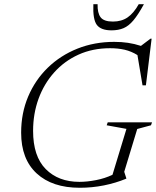

<svg xmlns="http://www.w3.org/2000/svg" viewBox="-20 -878 739 908"><path d="M355.5 -18Q392 -18 434.2 -26.2Q476.5 -34.5 512 -51.5L578 -268.5L484.5 -285.5L489.5 -299.5H699L694 -285.5L629 -268L567.5 -65.5L577.5 -34.5L577 -33Q527.5 -12.5 471.5 -1.2Q415.5 10 357 10Q227 10 153.5 -57.8Q80 -125.5 80 -250.5Q80 -343 113.2 -421.5Q146.5 -500 206.2 -558Q266 -616 346.2 -648Q426.5 -680 520 -680Q555 -680 585.2 -675.5Q615.5 -671 646.5 -661L691.5 -695H697L670 -474.5H654L630 -617.5Q601 -635.5 569.5 -642.8Q538 -650 501 -650Q418 -650 351 -619.5Q284 -589 236 -535.2Q188 -481.5 162.2 -410.8Q136.5 -340 136.5 -259Q136.5 -139 196.2 -78.5Q256 -18 355.5 -18ZM514 -776Q555 -776 583.8 -796Q612.5 -816 636 -858H660.5Q633.5 -808.5 611 -781.8Q588.5 -755 564.2 -744.8Q540 -734.5 507.5 -734.5Q457.5 -734.5 438 -760.2Q418.5 -786 421.5 -858H441.5Q440.5 -816 456 -796Q471.5 -776 514 -776Z"/></svg>

Font: Newsreader Text Light
Style: Italic
Weight: 300
Italic angle: -17°
Designer: Hugues Gentile
Foundry: Production Type
Version: Version 1.001